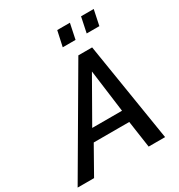

<svg xmlns="http://www.w3.org/2000/svg" viewBox="-258 -1053 1116 1194"><g transform="rotate(-30 299.5 -456.0)"><path d="M365 -710H464L578 0H460L432 -193H177L68 0H-50ZM428 -276 388 -581 214 -276ZM306 -802 330 -912H421L398 -802ZM478 -802 501 -912H592L569 -802Z"/></g></svg>

Font: Raleway SemiBold
Style: Italic
Weight: 600
Italic angle: -12°
Designer: Matt McInerney, Pablo Impallari, Rodrigo Fuenzalida
Foundry: Matt McInerney, Pablo Impallari, Rodrigo Fuenzalida
Version: Version 4.026